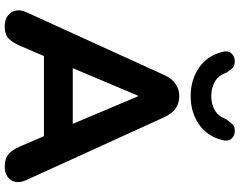

<svg xmlns="http://www.w3.org/2000/svg" viewBox="-118 -864 990 793"><g transform="rotate(90 376.5 -467.0)"><path d="M376 -760Q310 -760 260.5 -793.5Q211 -827 195 -887Q187 -910 197.5 -925Q208 -940 227 -942Q251 -944 262 -931Q273 -918 280 -907Q291 -874 317.5 -859.5Q344 -845 376 -845Q409 -845 434.5 -859.5Q460 -874 472 -907Q480 -918 491 -931Q502 -944 526 -942Q544 -940 554.5 -925.5Q565 -911 557 -887Q541 -827 492 -793.5Q443 -760 376 -760ZM89 8Q49 8 31 -19Q13 -46 32 -86L289 -650Q304 -683 326.5 -698Q349 -713 377 -713Q405 -713 427 -698Q449 -683 464 -650L721 -86Q741 -45 723.5 -18.5Q706 8 668 8Q635 8 616.5 -7.5Q598 -23 584 -56L542 -154H211L169 -56Q154 -22 137.5 -7Q121 8 89 8ZM375 -543 261 -273H491L377 -543Z"/></g></svg>

Font: Chiron GoRound TC
Style: Bold
Weight: 700
Designer: Ryoko NISHIZUKA 西塚涼子 (kana, bopomofo & ideographs); Paul D. Hunt (Latin, Greek & Cyrillic); Sandoll Communications 산돌커뮤니
Foundry: Adobe
Version: Version 1.000;hotconv 1.1.1;makeotfexe 2.6.0